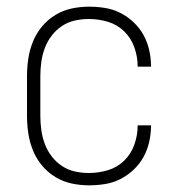

<svg xmlns="http://www.w3.org/2000/svg" viewBox="-20 -548 540 576"><path d="M247 8Q221 8 195 2.5Q169 -3 146 -17Q123 -31 106 -51.5Q89 -72 79 -96.5Q69 -121 65 -147.5Q61 -174 61 -200V-320Q61 -346 65 -372.5Q69 -399 79 -423.5Q89 -448 106 -468.5Q123 -489 146 -503Q169 -517 195 -522.5Q221 -528 247 -528Q272 -528 296 -524Q320 -520 341.5 -509Q363 -498 381 -481Q399 -464 410.5 -443Q422 -422 427.5 -398Q433 -374 433 -350V-348H393V-349Q393 -378 383 -406Q373 -434 352.5 -454Q332 -474 304 -482.5Q276 -491 247 -491Q226 -491 205 -486.5Q184 -482 166 -470Q148 -458 135 -441Q122 -424 114.5 -404Q107 -384 104 -362.5Q101 -341 101 -320V-200Q101 -179 104 -157.5Q107 -136 114.5 -116Q122 -96 135 -79Q148 -62 166 -50Q184 -38 205 -33.5Q226 -29 247 -29Q276 -29 304 -37.5Q332 -46 352.5 -66Q373 -86 383 -114Q393 -142 393 -171V-172H433V-170Q433 -146 427.5 -122Q422 -98 410.5 -77Q399 -56 381 -39Q363 -22 341.5 -11Q320 0 296 4Q272 8 247 8Z"/></svg>

Font: Iosevka Curly Extralight
Style: Regular
Weight: 200
Monospace: yes
Designer: Belleve Invis
Foundry: Belleve Invis
Version: Version 22.1.2; ttfautohint (v1.8.4)